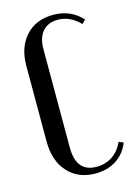

<svg xmlns="http://www.w3.org/2000/svg" viewBox="-111 -768 593 838"><g transform="rotate(-15 185.5 -349.5)"><path d="M44 -523Q44 -607 90 -657.5Q136 -708 214 -708Q294 -708 344 -652L328 -636Q283 -682 229 -682Q184 -682 159.5 -654Q135 -626 135 -574V-130Q135 -18 227 -18Q268 -18 299.5 -39.5Q331 -61 347 -99L368 -90Q349 -42 309 -16.5Q269 9 215 9Q137 9 90.5 -42.5Q44 -94 44 -181Z"/></g></svg>

Font: Moniqa SemBd Heading
Style: Regular
Weight: 600
Designer: Rajesh Rajput
Foundry: Rajesh Rajput
Version: Version 1.000